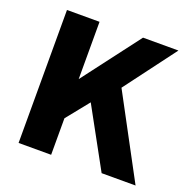

<svg xmlns="http://www.w3.org/2000/svg" viewBox="-127 -852 986 981"><g transform="rotate(20 366.0 -361.5)"><path d="M710 0H525.5L349.5 -321L251 -198.5V0H74V-723H251V-411.5L487.5 -723H680L471.5 -445Z"/></g></svg>

Font: Public Sans ExtraBold
Style: Regular
Weight: 800
Designer: The Public Sans Project Authors: Dan O. Williams and USWDS (Libre Franklin designed by Pablo Impallari and Rodrigo Fuenz
Version: Version 1.007